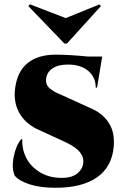

<svg xmlns="http://www.w3.org/2000/svg" viewBox="-20 -868 589 900"><path d="M293.9 -664.1 453.1 -839.4 445.8 -847.2 288.1 -783.2 120.1 -847.7 112.8 -839.4 281.7 -664.1ZM277.3 -418.9 406.7 -359.9Q460.4 -337.4 489.5 -292.7Q518.6 -248 513.2 -182.1Q505.4 -86.4 435.3 -37.1Q365.2 12.2 240.7 12.2Q167.5 12.2 117.9 -4.2Q68.4 -20.5 48.8 -44.9Q33.7 -80.6 44.2 -133.3Q54.7 -186 79.1 -215.3H84.5Q82.5 -168.9 102.8 -128.4Q123 -87.9 166 -61.3Q209 -34.7 266.1 -34.2Q318.4 -33.7 344.5 -56.6Q370.6 -79.6 370.6 -111.8Q370.6 -139.6 347.2 -162.8Q323.7 -186 271 -209L166 -257.3Q101.6 -284.7 71.5 -336.9Q41.5 -389.2 51.3 -457Q62 -534.7 110.6 -573.2Q159.2 -611.8 241.2 -611.8Q303.2 -611.8 392.1 -603H459L435.1 -457.5H428.7Q428.7 -505.9 393.6 -535.6Q358.4 -565.4 298.8 -565.4Q252.9 -565.4 226.3 -547.6Q199.7 -529.8 196.3 -499Q194.3 -482.9 200 -470.7Q205.6 -458.5 219.7 -448.5Q233.9 -438.5 245.1 -433.1Q256.3 -427.7 277.3 -418.9Z"/></svg>

Font: Cinzel Black
Style: Regular
Weight: 900
Designer: Natanael Gama
Version: Version 1.001;PS 001.001;hotconv 1.0.56;makeotf.lib2.0.21325